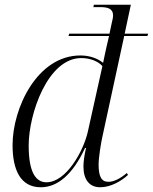

<svg xmlns="http://www.w3.org/2000/svg" viewBox="-20 -780 645 810"><path d="M152 10C222 10 286 -42 339 -156H343C336 -126 332 -98 332 -78C332 -21 358 10 403 10C447 10 492 -16 520 -42L515 -50C489 -28 462 -13 437 -13C407 -13 396 -37 396 -86C396 -115 406 -178 413 -208L504 -628H602L605 -638H506L532 -760H376L374 -750H402C434 -750 457 -744 457 -715C457 -705 454 -694 451 -681L442 -638H272L269 -628H440L430 -585C425 -560 419 -538 415 -515C391 -534 358 -546 319 -546C137 -546 33 -324 33 -168C33 -64 66 10 152 10ZM176 -11C132 -11 101 -51 101 -166C101 -299 181 -535 323 -535C359 -535 394 -522 412 -501L350 -222C331 -141 259 -11 176 -11Z"/></svg>

Font: Noto Serif Display Light
Style: Italic
Weight: 300
Italic angle: -12°
Designer: Monotype Design Team
Foundry: Monotype Imaging Inc.
Version: Version 2.009